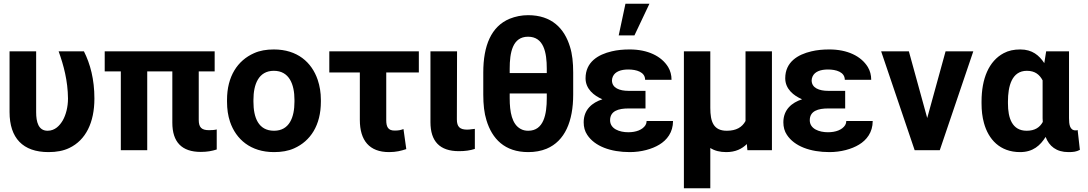

<svg xmlns="http://www.w3.org/2000/svg" viewBox="-20 -802 5809 1025"><path d="M31 -204C31 -65 102 10 239 10C282 10 319 3 350 -12C438 -54 484 -148 484 -276C484 -378 462 -461 428 -528H293C320 -453 342 -371 343 -276C343 -231 332 -189 315 -159C299 -132 274 -104 234 -104C185 -104 173 -151 173 -203V-528H31Z M539 -421H625V0H766V-421H900V-147C900 -44 950 9 1052 9C1086 9 1112 4 1137 -4V-111C1126 -108 1111 -107 1096 -107C1056 -107 1041 -122 1041 -162V-421H1126V-528H539Z M1192 -259C1192 -220 1197 -185 1208 -152C1240 -58 1318 10 1443 10C1483 10 1519 4 1550 -10C1638 -49 1693 -134 1693 -259V-269C1693 -308 1687 -343 1676 -376C1644 -470 1567 -538 1442 -538C1402 -538 1367 -532 1336 -518C1248 -479 1192 -394 1192 -269ZM1333 -259V-269C1333 -351 1360 -424 1442 -424C1524 -424 1552 -352 1552 -269V-259C1552 -176 1525 -104 1443 -104C1359 -104 1333 -175 1333 -259Z M1738 -415H1901V-162C1901 -52 1952 10 2057 10C2095 10 2121 3 2149 -6L2134 -113C2117 -107 2108 -105 2086 -105C2052 -105 2042 -125 2042 -160V-415H2216V-528H1738Z M2278 -150C2278 -47 2328 5 2430 5C2464 5 2490 1 2515 -7V-114L2497 -112C2490 -111 2483 -110 2474 -110C2435 -110 2419 -125 2419 -165L2420 -528H2278Z M2560 -297C2560 -244 2565 -198 2577 -160C2607 -61 2674 10 2800 10C2836 10 2869 4 2898 -8C2996 -49 3040 -155 3040 -297V-415C3040 -468 3035 -514 3023 -552C2993 -651 2925 -721 2799 -721C2764 -721 2731 -714 2701 -702C2602 -661 2560 -558 2560 -415ZM2701 -278V-303H2899V-278C2899 -192 2883 -104 2800 -104C2785 -104 2771 -107 2759 -114C2713 -139 2701 -204 2701 -278ZM2701 -412V-435C2701 -521 2716 -606 2799 -606C2883 -606 2899 -522 2899 -435V-412Z M3096 -149C3096 -124 3102 -101 3115 -82C3155 -21 3240 10 3342 10C3403 10 3461 -6 3500 -30C3540 -54 3573 -95 3573 -156H3432C3432 -148 3430 -141 3426 -134C3410 -109 3376 -96 3334 -96C3287 -96 3237 -114 3237 -160C3237 -210 3282 -223 3335 -223H3426V-317H3335C3288 -317 3247 -332 3247 -373C3247 -380 3249 -387 3252 -394C3264 -420 3295 -431 3334 -431C3377 -431 3424 -418 3424 -376H3565C3565 -401 3559 -424 3547 -444C3511 -503 3437 -538 3342 -538C3307 -538 3275 -535 3246 -528C3173 -511 3106 -471 3106 -384C3106 -327 3151 -291 3196 -272C3141 -254 3096 -217 3096 -149ZM3283 -613H3367L3447 -782H3319Z M3631 203H3772V-12C3795 3 3824 10 3857 10C3906 10 3941 -7 3967 -33L3970 0H4101V-528H3960V-156C3942 -123 3911 -104 3860 -104C3789 -104 3772 -152 3772 -226V-528H3631Z M4162 -149C4162 -124 4168 -101 4181 -82C4221 -21 4306 10 4408 10C4469 10 4527 -6 4566 -30C4606 -54 4639 -95 4639 -156H4498C4498 -148 4496 -141 4492 -134C4476 -109 4442 -96 4400 -96C4353 -96 4303 -114 4303 -160C4303 -210 4348 -223 4401 -223H4492V-317H4401C4354 -317 4313 -332 4313 -373C4313 -380 4315 -387 4318 -394C4330 -420 4361 -431 4400 -431C4443 -431 4490 -418 4490 -376H4631C4631 -401 4625 -424 4613 -444C4577 -503 4503 -538 4408 -538C4373 -538 4341 -535 4312 -528C4239 -511 4172 -471 4172 -384C4172 -327 4217 -291 4262 -272C4207 -254 4162 -217 4162 -149Z M4684 -528 4863 0H4997L5176 -528H5028L4930 -172L4832 -528Z M5220 -250C5220 -212 5224 -177 5233 -145C5257 -58 5318 10 5426 10C5495 10 5534 -26 5562 -71C5581 -22 5619 10 5684 10C5710 10 5726 8 5745 -2L5733 -108C5730 -106 5727 -106 5722 -106C5691 -106 5687 -138 5687 -171V-528H5565L5555 -465C5528 -506 5491 -538 5427 -538C5393 -538 5364 -532 5338 -518C5259 -476 5220 -382 5220 -260ZM5361 -250V-260C5361 -341 5381 -424 5462 -424C5506 -424 5530 -403 5546 -373V-171C5546 -164 5547 -158 5547 -151C5531 -122 5505 -104 5461 -104C5383 -104 5361 -172 5361 -250Z"/></svg>

Font: Asimov Pro
Style: Bd
Weight: 700
Designer: Google
Version: Version 2.000980; 2014